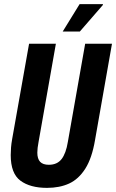

<svg xmlns="http://www.w3.org/2000/svg" viewBox="-20 -899 563 931"><path d="M208 12Q126 12 79 -23Q32 -58 32 -147Q32 -164 33.5 -183.5Q35 -203 39 -225L121 -687H251L167 -211Q164 -195 162.5 -182.5Q161 -170 161 -159Q161 -129 174.5 -114.5Q188 -100 217 -100Q257 -100 278.5 -127.5Q300 -155 309 -211L393 -687H523L441 -221Q426 -132 393.5 -81Q361 -30 315 -9Q269 12 208 12ZM284 -746 366 -879H479V-875L367 -746Z"/></svg>

Font: Archivo ExtraCondensed
Style: Bold Italic
Weight: 700
Width: 2
Italic angle: -10°
Designer: Hector Gatti
Foundry: Omnibus-Type
Version: Version 2.001